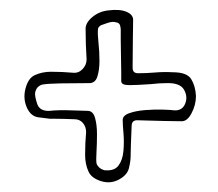

<svg xmlns="http://www.w3.org/2000/svg" viewBox="-20 -584 440 388"><path d="M376 -390Q376 -372 367 -355Q358 -338 346 -339Q336 -339 312 -339.5Q288 -340 257 -341Q246 -341 246 -329Q245 -307 244.5 -291Q244 -275 244 -269Q244 -258 240.5 -244Q237 -230 220 -221Q203 -212 184 -218Q165 -224 159 -237Q152 -252 152 -271Q152 -283 152.5 -294.5Q153 -306 154 -317Q154 -328 147.5 -335.5Q141 -343 131 -343Q107 -344 92 -344Q77 -344 81 -344Q71 -345 57 -347Q43 -349 35 -365Q26 -384 31.5 -405Q37 -426 50 -432Q65 -439 83 -439Q94 -439 105.5 -438.5Q117 -438 128 -437Q139 -436 147 -444.5Q155 -453 155 -464Q154 -479 153.5 -494Q153 -509 153 -524Q152 -537 166 -549Q180 -561 199 -563Q222 -566 236 -560Q250 -554 249 -542Q249 -532 248.5 -505.5Q248 -479 248 -447Q248 -436 259 -436Q276 -436 293.5 -437.5Q311 -439 329 -438Q358 -438 366.5 -424Q375 -410 376 -390ZM332 -361Q348 -360 354 -374Q360 -388 352 -402.5Q344 -417 316 -416Q309 -416 301 -415.5Q293 -415 285 -414Q256 -412 243.5 -412Q231 -412 228 -414.5Q225 -417 225 -420Q225 -423 225 -437Q225 -451 224.5 -469.5Q224 -488 224 -503.5Q224 -519 224 -524Q224 -528 222.5 -533Q221 -538 214 -539Q208 -541 198.5 -538Q189 -535 184 -533Q178 -529 178 -525Q177 -516 179 -498Q181 -480 181 -461Q181 -442 176.5 -428.5Q172 -415 158 -416Q128 -416 102 -415.5Q76 -415 65 -413Q61 -412 57 -408.5Q53 -405 51 -397Q50 -390 55 -374.5Q60 -359 80 -360Q100 -362 123.5 -361Q147 -360 157 -360Q168 -360 172 -346Q176 -332 176 -313Q176 -294 175 -277Q174 -260 175 -254Q176 -250 180 -246Q184 -242 191 -240Q211 -238 219.5 -249.5Q228 -261 229.5 -279.5Q231 -298 229.5 -315Q228 -332 228 -340Q227 -350 240.5 -355Q254 -360 273 -361.5Q292 -363 309 -362.5Q326 -362 332 -361Z"/></svg>

Font: Shizuru
Style: Regular
Weight: 400
Version: Version 1.000